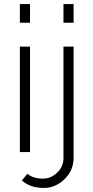

<svg xmlns="http://www.w3.org/2000/svg" viewBox="-20 -750 461 947"><path d="M128 0H78V-520H128ZM128 -638H78V-730H128ZM197 177Q128 177 88 140L115 107Q143 131 192 131Q231 131 262 101.5Q293 72 293 30V-520H343V28Q343 91 298 134Q253 177 197 177ZM343 -638H293V-730H343Z"/></svg>

Font: Raleway
Style: Light
Weight: 300
Designer: Matt McInerney, Pablo Impallari, Rodrigo Fuenzalida
Foundry: Matt McInerney, Pablo Impallari, Rodrigo Fuenzalida
Version: Version 3.000